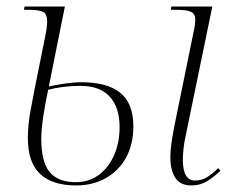

<svg xmlns="http://www.w3.org/2000/svg" viewBox="-20 -556 711 586"><path d="M212 10Q140 10 102.5 -25Q65 -60 65 -135Q65 -174 73 -217.5Q81 -261 86 -286L117 -440Q124 -474 124 -490Q124 -513 111.5 -519.5Q99 -526 69 -526H53L55 -536H178L129 -292Q151 -297 178 -301Q205 -305 228 -305Q308 -305 347.5 -272.5Q387 -240 387 -170Q387 -117 365.5 -76.5Q344 -36 304 -13Q264 10 212 10ZM211 0Q252 0 282 -22.5Q312 -45 328.5 -83Q345 -121 345 -168Q345 -228 315 -261Q285 -294 225 -294Q198 -294 171.5 -290.5Q145 -287 127 -282Q117 -236 111.5 -197Q106 -158 106 -132Q106 -62 131.5 -31Q157 0 211 0ZM564 10Q530 10 515 -13.5Q500 -37 500 -74Q500 -100 505 -131Q510 -162 516 -190L574 -474Q576 -489 576 -497Q576 -513 564 -519.5Q552 -526 518 -526H501L503 -536H628L547 -143Q542 -121 540 -101.5Q538 -82 538 -69Q538 -5 575 -5Q595 -5 611.5 -15Q628 -25 646 -43L653 -35Q633 -16 612 -3Q591 10 564 10Z"/></svg>

Font: Noto Serif Display SemiCondensed ExtraLight
Style: Italic
Weight: 200
Width: 4
Italic angle: -12°
Designer: Monotype Design Team
Foundry: Monotype Imaging Inc.
Version: Version 2.009